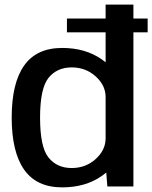

<svg xmlns="http://www.w3.org/2000/svg" viewBox="-20 -805 658 829"><path d="M269 -665.5H617.5V-725H269ZM443.5 0H556V-785H436V-95ZM248.5 4Q348.5 4 418.8 -44.8Q489 -93.5 489 -148.5L436 -208Q436 -157 393 -118.2Q350 -79.5 289.5 -79.5Q226 -79.5 189.5 -124.8Q153 -170 153 -297Q153 -423.5 189.5 -468.8Q226 -514 289.5 -514Q350 -514 393 -475.2Q436 -436.5 436 -386L489 -445Q489 -500 418.8 -549Q348.5 -598 248.5 -598Q138 -598 84.2 -522Q30.5 -446 30.5 -297.5Q30.5 -149 84.2 -72.5Q138 4 248.5 4Z"/></svg>

Font: Anybody UltraCondensed Thin Medium
Style: Regular
Weight: 500
Version: Version 1.111